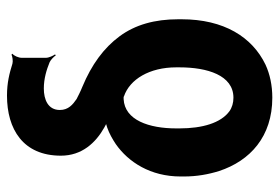

<svg xmlns="http://www.w3.org/2000/svg" viewBox="-148 -660 818 563"><g transform="rotate(-90 261.5 -379.0)"><path d="M283 -660C312 -660 338 -652 360 -643C367 -640 377 -630 380 -625L383 -627C379 -633 373 -645 373 -654V-725C373 -734 379 -748 385 -752L382 -755C378 -752 363 -750 356 -752C327 -761 300 -768 262 -768C164 -768 86 -721 86 -610C86 -548 124 -508 168 -483C173 -480 182 -475 187 -475L188 -479C183 -479 174 -476 168 -474C151 -468 135 -459 120 -449C67 -412 25 -347 25 -259V-249C25 -212 31 -178 41 -146C71 -55 142 10 256 10C292 10 325 3 353 -10C434 -49 486 -132 486 -256V-266C486 -335 470 -392 436 -438C402 -484 353 -520 288 -547C273 -553 262 -559 252 -564C236 -575 220 -588 220 -613C220 -648 251 -660 283 -660ZM252 -426H258C259 -426 260 -425 260 -425C310 -408 345 -350 345 -272V-262C345 -181 322 -104 256 -104C241 -104 227 -108 216 -116C182 -141 166 -195 166 -262V-272C166 -351 190 -423 252 -426Z"/></g></svg>

Font: Asimov
Style: EdgeExtreme
Weight: 500
Designer: Google
Version: Version 2.000980: 2014